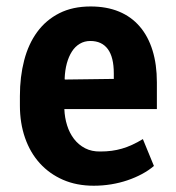

<svg xmlns="http://www.w3.org/2000/svg" viewBox="-20 -573 554 603"><path d="M274.4 10.3Q220.7 10.3 178 -8.3Q135.3 -26.9 105 -60.3Q74.7 -93.8 58.6 -140.1Q42.5 -186.5 42.5 -241.7V-271.5Q42.5 -332 55.9 -383.5Q69.3 -435.1 96.9 -472.7Q124.5 -510.3 166.3 -531.5Q208 -552.7 264.6 -552.7Q314.9 -552.7 353.8 -536.6Q392.6 -520.5 418.9 -489.7Q445.3 -459 459 -414.8Q472.7 -370.6 472.7 -314.5V-230.5H225.1H182.1Q183.1 -203.6 190.7 -179.4Q198.2 -155.3 212.4 -136.7Q226.6 -118.2 247.3 -107.4Q268.1 -96.7 294.9 -97.2Q314 -97.2 330.6 -99.4Q347.2 -101.6 363 -106.2Q378.9 -110.8 395 -118.2Q411.1 -125.5 428.7 -136.2L463.4 -51.8Q446.8 -37.6 425.8 -26.4Q404.8 -15.1 380.4 -6.8Q356 1.5 329.1 5.9Q302.2 10.3 274.4 10.3ZM263.7 -444.3Q245.1 -444.3 230.5 -435.5Q215.8 -426.8 205.8 -411.1Q195.8 -395.5 189.9 -374Q184.1 -352.5 183.1 -327.1V-325.7Q183.1 -323.7 183.6 -323.2L337.4 -325.2V-342.3Q337.4 -393.6 318.6 -418.9Q299.8 -444.3 263.7 -444.3Z"/></svg>

Font: Ufes Sans
Style: Bold
Weight: 700
Designer: Ricardo Esteves & Filipe Motta
Foundry: ProDesignUfes - Ricardo Esteves, Filipe Motta (This is a derivative work, based on Roboto family, by Christian Robertson
Version: Version 2.0